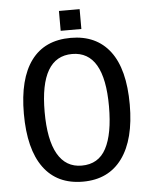

<svg xmlns="http://www.w3.org/2000/svg" viewBox="-56 -846 712 903"><g transform="rotate(-5 300.0 -395.0)"><path d="M549.8 -332.5Q549.8 -168 485.1 -79.1Q420.4 9.8 299.3 9.8Q177.7 9.8 113.8 -77.6Q49.8 -165 49.8 -332.5Q49.8 -497.1 113.3 -583Q176.8 -668.9 300.3 -668.9Q420.9 -668.9 485.4 -584.2Q549.8 -499.5 549.8 -332.5ZM451.7 -332.5Q451.7 -592.8 300.3 -592.8Q147.9 -592.8 147.9 -332.5Q147.9 -200.7 186.5 -133.3Q225.1 -65.9 299.8 -65.9Q379.4 -65.9 415.5 -134.3Q451.7 -202.6 451.7 -332.5ZM256.3 -706.1V-799.8H354V-706.1Z"/></g></svg>

Font: Cousine
Style: Regular
Weight: 400
Monospace: yes
Designer: Steve Matteson
Foundry: Ascender Corporation
Version: Version 1.20